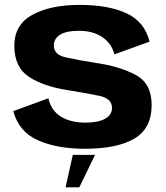

<svg xmlns="http://www.w3.org/2000/svg" viewBox="-20 -618 695 804"><path d="M336 5Q470 5 542.5 -37.5Q615 -80 615 -178.5Q615 -268.5 548.2 -304.2Q481.5 -340 382 -354.5Q304.5 -366.5 255 -377.8Q205.5 -389 205.5 -427Q205.5 -456 231.2 -472.5Q257 -489 311.5 -489Q369.5 -489 408.5 -462.5Q447.5 -436 459 -390.5L606.5 -443.5Q585 -528 509 -562.8Q433 -597.5 313.5 -597.5Q191 -597.5 115.5 -556Q40 -514.5 40 -426.5Q40 -336.5 101.2 -296.2Q162.5 -256 264 -240.5Q345 -227.5 397 -216.5Q449 -205.5 449 -166Q449 -137 420 -120.8Q391 -104.5 338.5 -104.5Q275 -104.5 234.5 -130Q194 -155.5 182.5 -206.5L35.5 -152.5Q59 -66 139 -30.5Q219 5 336 5ZM254.5 166.5H312L378 30.5H285Z"/></svg>

Font: Anybody UltraCondensed Thin
Style: Bold
Weight: 700
Version: Version 1.111